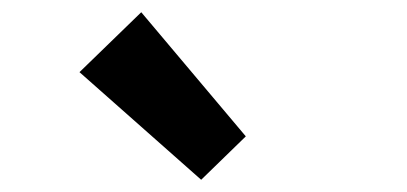

<svg xmlns="http://www.w3.org/2000/svg" viewBox="-20 -944 666 314"><path d="M110 -826 211 -924 382 -721 309 -650Z"/></svg>

Font: Kinto Sans
Style: Bold
Weight: 700
Designer: Authors: Ryoko NISHIZUKA  (kana & ideographs); Paul D. Hunt (Latin, Greek & Cyrillic); Wenlong ZHANG  (bopomofo); Sandol
Foundry: Adobe Systems Incorporated, ookami Inc.
Version: Version 0.001